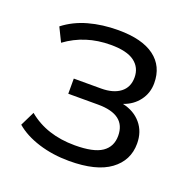

<svg xmlns="http://www.w3.org/2000/svg" viewBox="-99 -608 706 714"><g transform="rotate(20 254.0 -251.0)"><path d="M246 9Q181 9 125 -8.5Q69 -26 33 -57L61 -114Q134 -53 246 -53Q320 -53 353 -75.5Q386 -98 386 -141Q386 -225 276 -225H158V-285H266Q314 -285 341.5 -306Q369 -327 369 -366Q369 -405 339 -427.5Q309 -450 245 -450Q144 -450 68 -394L41 -449Q82 -481 136 -496Q190 -511 253 -511Q347 -511 396 -474.5Q445 -438 445 -371Q445 -332 422.5 -302Q400 -272 362 -259Q408 -249 435 -217Q462 -185 462 -138Q462 -71 407.5 -31Q353 9 246 9Z"/></g></svg>

Font: Mulish
Style: Regular
Weight: 400
Designer: Vernon Adams
Foundry: Vernon Adams
Version: Version 3.603; ttfautohint (v1.8.3)